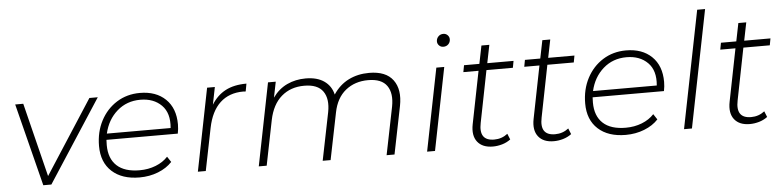

<svg xmlns="http://www.w3.org/2000/svg" viewBox="-45 -973 4934 1209"><g transform="rotate(-5 2422.0 -369.0)"><path d="M187 0 55 -522H106L222 -55L524 -522H577L238 0Z M796 4Q685 4 621.5 -54Q558 -112 558 -215Q558 -304 595 -374.5Q632 -445 696.5 -485.5Q761 -526 843 -526Q945 -526 1005 -468Q1065 -410 1065 -308Q1065 -279 1059 -250H608Q607 -234 607 -217Q607 -132 656 -86.5Q705 -41 800 -41Q855 -41 902 -59.5Q949 -78 979 -111L1002 -76Q968 -39 913.5 -17.5Q859 4 796 4ZM614 -289H1017Q1026 -383 976 -433Q926 -483 842 -483Q756 -483 695 -429.5Q634 -376 614 -289Z M1164 0 1268 -522H1317L1295 -412Q1330 -469 1384 -497.5Q1438 -526 1517 -526L1508 -477Q1504 -477 1500.5 -477.5Q1497 -478 1492 -478Q1403 -478 1346 -425Q1289 -372 1268 -268L1214 0Z M2292 -526Q2398 -526 2443 -465Q2488 -404 2468 -302L2407 0H2357L2418 -302Q2434 -385 2400.5 -433Q2367 -481 2282 -481Q2198 -481 2139.5 -434Q2081 -387 2063 -296L2003 0H1953L2014 -302Q2030 -385 1996.5 -433Q1963 -481 1878 -481Q1792 -481 1734 -431Q1676 -381 1656 -284L1599 0H1549L1653 -522H1702L1682 -423Q1720 -476 1773.5 -501Q1827 -526 1891 -526Q1963 -526 2007.5 -495Q2052 -464 2065 -409Q2104 -468 2162 -497Q2220 -526 2292 -526Z M2613 0 2717 -522H2767L2663 0ZM2773 -649Q2757 -649 2746 -660Q2735 -671 2735 -686Q2735 -704 2747.5 -717Q2760 -730 2779 -730Q2795 -730 2806 -719Q2817 -708 2817 -693Q2817 -674 2804.5 -661.5Q2792 -649 2773 -649Z M3029 4Q2963 4 2931.5 -36Q2900 -76 2914 -147L2980 -479H2884L2892 -522H2989L3012 -636H3062L3039 -522H3205L3197 -479H3030L2965 -151Q2942 -39 3041 -39Q3089 -39 3126 -68L3141 -31Q3117 -13 3087.5 -4.5Q3058 4 3029 4Z M3414 4Q3348 4 3316.5 -36Q3285 -76 3299 -147L3365 -479H3269L3277 -522H3374L3397 -636H3447L3424 -522H3590L3582 -479H3415L3350 -151Q3327 -39 3426 -39Q3474 -39 3511 -68L3526 -31Q3502 -13 3472.5 -4.5Q3443 4 3414 4Z M3869 4Q3758 4 3694.5 -54Q3631 -112 3631 -215Q3631 -304 3668 -374.5Q3705 -445 3769.5 -485.5Q3834 -526 3916 -526Q4018 -526 4078 -468Q4138 -410 4138 -308Q4138 -279 4132 -250H3681Q3680 -234 3680 -217Q3680 -132 3729 -86.5Q3778 -41 3873 -41Q3928 -41 3975 -59.5Q4022 -78 4052 -111L4075 -76Q4041 -39 3986.5 -17.5Q3932 4 3869 4ZM3687 -289H4090Q4099 -383 4049 -433Q3999 -483 3915 -483Q3829 -483 3768 -429.5Q3707 -376 3687 -289Z M4237 0 4385 -742H4435L4287 0Z M4653 4Q4587 4 4555.5 -36Q4524 -76 4538 -147L4604 -479H4508L4516 -522H4613L4636 -636H4686L4663 -522H4829L4821 -479H4654L4589 -151Q4566 -39 4665 -39Q4713 -39 4750 -68L4765 -31Q4741 -13 4711.5 -4.5Q4682 4 4653 4Z"/></g></svg>

Font: Montserrat Light
Style: Italic
Weight: 300
Italic angle: -11.3°
Designer: Julieta Ulanovsky
Foundry: Julieta Ulanovsky
Version: Version 9.000; ttfautohint (v1.8.4.7-5d5b)